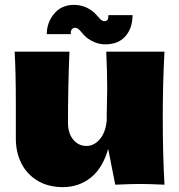

<svg xmlns="http://www.w3.org/2000/svg" viewBox="-20 -758 735 788"><path d="M648 -274Q648 -127 655 0Q591 -3 554 -3Q519 -3 453 0L424 -147Q401 -67 352 -28.5Q303 10 238 10Q178 10 134 -16.5Q90 -43 67.5 -88Q45 -133 45 -189V-333Q45 -466 40 -546H265Q259 -399 259 -255Q259 -211 280.5 -185Q302 -159 335 -159Q366 -159 389.5 -186.5Q413 -214 418 -262V-285Q420 -363 420 -393Q420 -462 416 -546H655Q648 -420 648 -274ZM524 -696Q524 -643 495 -609.5Q466 -576 412 -576Q371 -576 334 -605Q325 -613 315 -625Q307 -635 301 -639.5Q295 -644 288 -644Q279 -644 274 -636.5Q269 -629 271 -618H172Q172 -665 202 -701.5Q232 -738 284 -738Q330 -738 367 -706L382 -690Q397 -671 407 -671Q417 -671 421 -676.5Q425 -682 425 -696Z"/></svg>

Font: Mantou Sans
Style: Regular
Weight: 400
Designer: Mant0u / artakana
Foundry: Mant0u / artakana
Version: Version 1.001;October 22, 2023;FontCreator 14.0.0.2901 64-bi